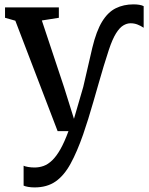

<svg xmlns="http://www.w3.org/2000/svg" viewBox="-20 -586 665 858"><path d="M134.5 251.5Q119 251.5 106 249.2Q93 247 85.5 243.5V154.5Q92 158 106 160.2Q120 162.5 134.5 162.5Q155.5 162.5 175 155.5Q194.5 148.5 213.2 130.5Q232 112.5 250 80.8Q268 49 286 0H237.5L48.5 -493.5L2.5 -506.5V-553H243V-506.5L167 -494.5L266 -197L310.5 -55L352 -197.5L392.5 -372.5Q410.5 -447.5 436.5 -489.8Q462.5 -532 497.5 -549.2Q532.5 -566.5 576.5 -566.5Q591 -566.5 602.8 -564.5Q614.5 -562.5 622 -558.5V-462Q608.5 -471 594.2 -476.5Q580 -482 563.5 -482Q547 -482 530.8 -472.2Q514.5 -462.5 498.5 -437Q482.5 -411.5 466.5 -363.5Q455 -329 443.5 -290.8Q432 -252.5 420.5 -212.2Q409 -172 397.5 -132.2Q386 -92.5 374.5 -55.2Q363 -18 351.5 15Q324 93.5 295 146.2Q266 199 228 225.2Q190 251.5 134.5 251.5Z"/></svg>

Font: Merriweather 24pt
Style: Regular
Weight: 400
Designer: Eben Sorkin
Foundry: Eben Sorkin
Version: Version 2.100